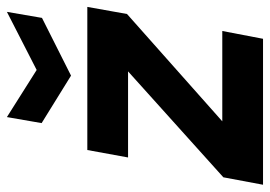

<svg xmlns="http://www.w3.org/2000/svg" viewBox="-144 -632 763 542"><g transform="rotate(-90 237.0 -361.5)"><path d="M-14 0 7 -112 306 -381H63L84 -496H488L468 -384L165 -115H420L398 0ZM474 -723 457 -624 294 -542 160 -625 177 -723 310 -639Z"/></g></svg>

Font: DM Sans 28pt ExtraBold
Style: Italic
Weight: 800
Italic angle: -10°
Version: Version 4.004;gftools[0.9.30]